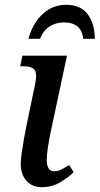

<svg xmlns="http://www.w3.org/2000/svg" viewBox="-20 -767 414 797"><path d="M154 10Q112 10 89 -17.5Q66 -45 66 -85Q66 -103 70 -131Q74 -159 79 -188Q84 -217 89 -241L126 -419Q135 -463 123 -477.5Q111 -492 77 -492H64L73 -536H258L190 -217Q185 -194 179.5 -159.5Q174 -125 174 -104Q174 -56 205 -56Q220 -56 235 -63.5Q250 -71 267 -82L286 -52Q264 -31 230 -10.5Q196 10 154 10ZM98 -606Q108 -644 129 -676Q150 -708 182 -727.5Q214 -747 255 -747Q313 -747 342.5 -710Q372 -673 374 -606H325Q322 -641 301 -657.5Q280 -674 247 -674Q213 -674 187 -658Q161 -642 146 -606Z"/></svg>

Font: Noto Serif SemiCondensed Medium
Style: Italic
Weight: 500
Width: 4
Italic angle: -12°
Designer: Monotype Design Team
Foundry: Monotype Imaging Inc.
Version: Version 2.013